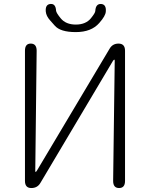

<svg xmlns="http://www.w3.org/2000/svg" viewBox="-20 -949 757 969"><path d="M138 0Q106 0 106 -36V-693Q106 -729 135 -729Q165 -729 165 -693L158 -86Q158 -81 160 -81Q162 -81 167 -89L533 -703Q548 -729 578 -729Q611 -729 611 -693V-36Q611 0 581 0Q551 0 551 -36L559 -643Q559 -648 556.5 -648Q554 -648 549 -640L184 -26Q169 0 138 0ZM256 -820Q245 -833 233 -846Q213 -868 211 -891Q208 -927 235 -929Q261 -931 263 -895Q264 -884 286 -857Q312 -825 362.5 -825Q413 -825 439 -857Q461 -884 461 -894Q463 -930 490 -929Q517 -927 514 -891Q513 -869 481 -833Q441 -787 362.5 -787Q284 -787 256 -820Z"/></svg>

Font: Resource Han Rounded JP Light
Style: Regular
Weight: 300
Designer: Cyano Hao (round all glyphs); Ryoko NISHIZUKA 西塚涼子 (kana, bopomofo & ideographs); Paul D. Hunt (Latin, Greek & Cyrillic)
Foundry: Cyano Hao
Version: 0.990